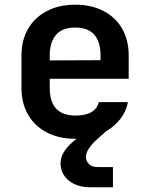

<svg xmlns="http://www.w3.org/2000/svg" viewBox="-20 -580 639 816"><path d="M364.3 215.8Q306.2 215.8 271.7 187Q237.3 158.2 237.3 112.8Q237.3 62 305.2 9.8H299.8Q230.5 9.8 179 -17.1Q127.4 -43.9 99.4 -92.5Q71.3 -141.1 71.3 -206.1V-344.2Q71.3 -409.2 99.4 -457.5Q127.4 -505.9 179 -533Q230.5 -560.1 299.8 -560.1Q368.7 -560.1 420.4 -533Q472.2 -505.9 499.5 -457.5Q526.9 -409.2 526.9 -344.2V-245.1H191.4V-206.1Q191.4 -88.9 300.8 -88.9Q385.7 -88.9 399.9 -146H523.9Q516.1 -106 491.5 -74.5Q466.8 -43 432.1 -22.9L395 9.8Q345.2 53.7 345.2 86.9Q345.2 105 358.2 117.4Q371.1 129.9 395 129.9H460V215.8ZM191.4 -344.2V-323.2L407.2 -324.2V-345.2Q407.2 -402.3 380.6 -432.6Q354 -462.9 299.8 -462.9Q245.1 -462.9 218.3 -432.1Q191.4 -401.4 191.4 -344.2Z"/></svg>

Font: UDEV Gothic 35
Style: Bold
Weight: 700
Version: v2.1.0; ttfautohint (v1.8.4.7-5d5b-dirty) -l 6 -r 45 -G 200 